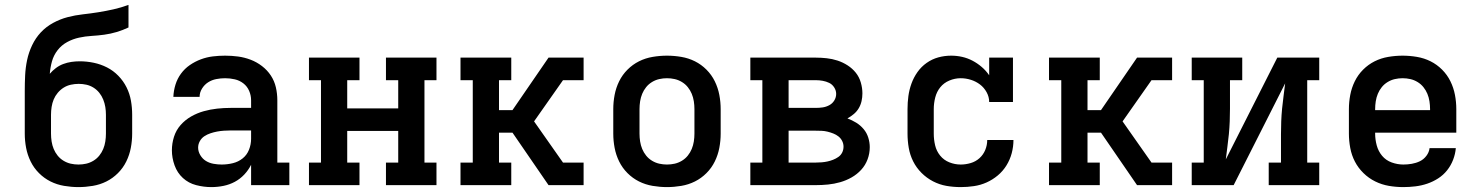

<svg xmlns="http://www.w3.org/2000/svg" viewBox="-20 -755 6040 783"><path d="M300 8Q271 8 241.5 3Q212 -2 186 -15Q160 -28 139 -49Q118 -70 105 -96.5Q92 -123 86.5 -152Q81 -181 81 -210V-384Q81 -416 82.5 -447.5Q84 -479 90.5 -510Q97 -541 111 -570.5Q125 -600 146.5 -623Q168 -646 196.5 -661.5Q225 -677 255.5 -685Q286 -693 317.5 -696.5Q349 -700 380.5 -705Q412 -710 443 -717Q474 -724 504 -735V-643Q481 -632 456 -624.5Q431 -617 405 -613.5Q379 -610 353.5 -608.5Q328 -607 302.5 -601.5Q277 -596 254 -583.5Q231 -571 215 -550.5Q199 -530 192 -505Q185 -480 183 -454Q194 -467 208 -477.5Q222 -488 238 -494Q254 -500 271 -502.5Q288 -505 305 -505Q334 -505 362.5 -499Q391 -493 416.5 -480Q442 -467 462.5 -446Q483 -425 496 -399Q509 -373 514 -344.5Q519 -316 519 -287V-210Q519 -181 513.5 -152Q508 -123 495 -96.5Q482 -70 461 -49Q440 -28 414 -15Q388 -2 358.5 3Q329 8 300 8ZM300 -84Q316 -84 331.5 -87.5Q347 -91 361 -99.5Q375 -108 385 -120.5Q395 -133 401 -147.5Q407 -162 409.5 -178Q412 -194 412 -210V-287Q412 -303 409.5 -318.5Q407 -334 401 -349Q395 -364 385 -376.5Q375 -389 361.5 -397.5Q348 -406 332.5 -409.5Q317 -413 301 -413Q285 -413 269 -409.5Q253 -406 239.5 -397.5Q226 -389 215.5 -376.5Q205 -364 199 -349.5Q193 -335 190.5 -319Q188 -303 188 -287V-210Q188 -194 190.5 -178Q193 -162 199 -147.5Q205 -133 215 -120.5Q225 -108 239 -99.5Q253 -91 268.5 -87.5Q284 -84 300 -84Z M842 8Q811 8 780 0Q749 -8 726 -29Q703 -50 692 -80.5Q681 -111 681 -142Q681 -170 689.5 -197Q698 -224 716.5 -245Q735 -266 759.5 -280Q784 -294 811 -301.5Q838 -309 865.5 -312Q893 -315 921 -315H1004V-346Q1004 -366 996 -384.5Q988 -403 972.5 -415Q957 -427 937.5 -431.5Q918 -436 898 -436Q880 -436 862 -432.5Q844 -429 829 -419.5Q814 -410 804 -394Q794 -378 794 -360H687Q688 -385 695.5 -409.5Q703 -434 718 -454.5Q733 -475 754 -489.5Q775 -504 799 -513Q823 -522 848 -525Q873 -528 898 -528Q925 -528 951 -524.5Q977 -521 1002 -511.5Q1027 -502 1048.5 -485.5Q1070 -469 1084.5 -447Q1099 -425 1105 -399Q1111 -373 1111 -346V-92H1160V0H1004V-83Q993 -61 976 -43Q959 -25 937.5 -13.5Q916 -2 891.5 3Q867 8 842 8ZM884 -84Q907 -84 929.5 -89.5Q952 -95 969.5 -109Q987 -123 995.5 -144.5Q1004 -166 1004 -189V-223H921Q907 -223 893 -222Q879 -221 865.5 -218.5Q852 -216 838.5 -211.5Q825 -207 813.5 -199.5Q802 -192 795 -179.5Q788 -167 788 -153Q788 -137 797 -122Q806 -107 820 -98.5Q834 -90 851 -87Q868 -84 884 -84Z M1240 0V-92H1289V-428H1240V-520H1446V-428H1396V-313H1604V-428H1554V-520H1760V-428H1711V-92H1760V0H1554V-92H1604V-221H1396V-92H1446V0Z M1858 0V-92H1908V-428H1858V-520H2065V-428H2015V-306H2070L2217 -520H2360V-428H2276L2158 -260L2276 -92H2360V0H2217L2070 -214H2015V-92H2065V0Z M2700 8Q2671 8 2641.5 3Q2612 -2 2586 -15Q2560 -28 2539 -49Q2518 -70 2505 -96.5Q2492 -123 2486.5 -152Q2481 -181 2481 -210V-310Q2481 -339 2486.5 -368Q2492 -397 2505 -423.5Q2518 -450 2539 -471Q2560 -492 2586 -505Q2612 -518 2641.5 -523Q2671 -528 2700 -528Q2729 -528 2758.5 -523Q2788 -518 2814 -505Q2840 -492 2861 -471Q2882 -450 2895 -423.5Q2908 -397 2913.5 -368Q2919 -339 2919 -310V-210Q2919 -181 2913.5 -152Q2908 -123 2895 -96.5Q2882 -70 2861 -49Q2840 -28 2814 -15Q2788 -2 2758.5 3Q2729 8 2700 8ZM2700 -84Q2716 -84 2731.5 -87.5Q2747 -91 2761 -99.5Q2775 -108 2785 -120.5Q2795 -133 2801 -147.5Q2807 -162 2809.5 -178Q2812 -194 2812 -210V-310Q2812 -326 2809.5 -342Q2807 -358 2801 -372.5Q2795 -387 2785 -399.5Q2775 -412 2761 -420.5Q2747 -429 2731.5 -432.5Q2716 -436 2700 -436Q2684 -436 2668.5 -432.5Q2653 -429 2639 -420.5Q2625 -412 2615 -399.5Q2605 -387 2599 -372.5Q2593 -358 2590.5 -342Q2588 -326 2588 -310V-210Q2588 -194 2590.5 -178Q2593 -162 2599 -147.5Q2605 -133 2615 -120.5Q2625 -108 2639 -99.5Q2653 -91 2668.5 -87.5Q2684 -84 2700 -84Z M3040 0V-92H3089V-428H3040V-520H3307Q3329 -520 3351.5 -517.5Q3374 -515 3395.5 -508Q3417 -501 3436.5 -488.5Q3456 -476 3470 -458.5Q3484 -441 3490.5 -418.5Q3497 -396 3497 -374Q3497 -358 3493.5 -342.5Q3490 -327 3482 -313.5Q3474 -300 3462 -290Q3450 -280 3436 -272Q3455 -265 3472 -254.5Q3489 -244 3502 -228.5Q3515 -213 3521 -193.5Q3527 -174 3527 -155Q3527 -129 3518 -105Q3509 -81 3492 -62.5Q3475 -44 3453 -31.5Q3431 -19 3406.5 -12Q3382 -5 3357 -2.5Q3332 0 3307 0ZM3307 -315Q3321 -315 3335 -317Q3349 -319 3362 -326Q3375 -333 3382.5 -345.5Q3390 -358 3390 -372Q3390 -386 3382 -398.5Q3374 -411 3361.5 -417Q3349 -423 3335 -425.5Q3321 -428 3307 -428H3196V-315ZM3307 -92Q3319 -92 3331 -93Q3343 -94 3354.5 -96.5Q3366 -99 3377.5 -103.5Q3389 -108 3399 -115Q3409 -122 3414.5 -133Q3420 -144 3420 -157Q3420 -169 3414.5 -180Q3409 -191 3399.5 -198.5Q3390 -206 3378.5 -210.5Q3367 -215 3355 -218Q3343 -221 3331 -221.5Q3319 -222 3307 -222H3196V-92Z M3898 8Q3868 8 3839.5 3Q3811 -2 3785 -15.5Q3759 -29 3738 -50Q3717 -71 3704 -97Q3691 -123 3686 -152Q3681 -181 3681 -210V-310Q3681 -337 3684.5 -363Q3688 -389 3697 -414Q3706 -439 3721.5 -461Q3737 -483 3759 -498.5Q3781 -514 3806.5 -521Q3832 -528 3859 -528Q3882 -528 3904 -523Q3926 -518 3946 -507.5Q3966 -497 3983.5 -482Q4001 -467 4014 -448V-520H4111V-339H4014Q4014 -360 4003.5 -379Q3993 -398 3976.5 -410.5Q3960 -423 3939.5 -429.5Q3919 -436 3898 -436Q3874 -436 3851.5 -426.5Q3829 -417 3814.5 -399Q3800 -381 3794 -357.5Q3788 -334 3788 -310V-210Q3788 -186 3793.5 -162.5Q3799 -139 3814 -120.5Q3829 -102 3851.5 -93Q3874 -84 3898 -84Q3918 -84 3938.5 -90Q3959 -96 3974.5 -110Q3990 -124 3998 -143.5Q4006 -163 4006 -184H4113Q4113 -157 4106 -130.5Q4099 -104 4084.5 -80.5Q4070 -57 4049 -39.5Q4028 -22 4003.5 -11Q3979 0 3952 4Q3925 8 3898 8Z M4258 0V-92H4308V-428H4258V-520H4465V-428H4415V-306H4470L4617 -520H4760V-428H4676L4558 -260L4676 -92H4760V0H4617L4470 -214H4415V-92H4465V0Z M4840 0V-92H4889V-428H4840V-520H5046V-428H4996V-312Q4996 -286 4995 -260Q4994 -234 4991.5 -208Q4989 -182 4985.5 -156.5Q4982 -131 4979 -105L5189 -520H5360V-428H5311V-92H5360V0H5154V-92H5204V-208Q5204 -234 5205 -260Q5206 -286 5208.5 -312Q5211 -338 5214.5 -363.5Q5218 -389 5221 -415L5011 0Z M5703 8Q5673 8 5644 3Q5615 -2 5588.5 -15Q5562 -28 5540.5 -49Q5519 -70 5505.5 -96Q5492 -122 5486.5 -151.5Q5481 -181 5481 -210V-310Q5481 -339 5486.5 -368Q5492 -397 5505 -423.5Q5518 -450 5539 -471Q5560 -492 5586 -505Q5612 -518 5641.5 -523Q5671 -528 5700 -528Q5729 -528 5758.5 -523Q5788 -518 5814 -505Q5840 -492 5861 -471Q5882 -450 5895 -423.5Q5908 -397 5913.5 -368Q5919 -339 5919 -310V-214H5588V-210Q5588 -186 5594.5 -162Q5601 -138 5616.5 -119.5Q5632 -101 5655.5 -92.5Q5679 -84 5703 -84Q5720 -84 5737.5 -87Q5755 -90 5770.5 -97.5Q5786 -105 5797 -119.5Q5808 -134 5810 -151H5917Q5915 -127 5906 -103.5Q5897 -80 5881.5 -60.5Q5866 -41 5845 -27.5Q5824 -14 5800.5 -6Q5777 2 5752 5Q5727 8 5703 8ZM5588 -306H5812V-310Q5812 -326 5809.5 -342Q5807 -358 5801 -372.5Q5795 -387 5785 -399.5Q5775 -412 5761 -420.5Q5747 -429 5731.5 -432.5Q5716 -436 5700 -436Q5684 -436 5668.5 -432.5Q5653 -429 5639 -420.5Q5625 -412 5615 -399.5Q5605 -387 5599 -372.5Q5593 -358 5590.5 -342Q5588 -326 5588 -310Z"/></svg>

Font: Iosevka Etoile Semibold
Style: Regular
Weight: 600
Designer: Belleve Invis
Foundry: Belleve Invis
Version: Version 22.1.2; ttfautohint (v1.8.4)